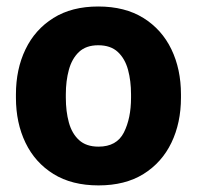

<svg xmlns="http://www.w3.org/2000/svg" viewBox="-20 -558 603 588"><path d="M28.8 -258.8V-269Q28.8 -346.2 58.1 -407Q87.4 -467.8 143.6 -502.9Q199.7 -538.1 280.8 -538.1Q362.8 -538.1 419.2 -502.9Q475.6 -467.8 504.9 -407Q534.2 -346.2 534.2 -269V-258.8Q534.2 -181.6 504.9 -120.8Q475.6 -60.1 419.4 -25.1Q363.3 9.8 281.7 9.8Q200.2 9.8 143.8 -25.1Q87.4 -60.1 58.1 -120.8Q28.8 -181.6 28.8 -258.8ZM181.6 -269V-258.8Q181.6 -216.8 190.9 -182.9Q200.2 -148.9 222.2 -128.9Q244.1 -108.9 281.7 -108.9Q337.4 -108.9 359.4 -152.3Q381.3 -195.8 381.3 -258.8V-269Q381.3 -310.1 372.1 -344.2Q362.8 -378.4 340.8 -398.9Q318.8 -419.4 280.8 -419.4Q243.7 -419.4 221.9 -398.9Q200.2 -378.4 190.9 -344.2Q181.6 -310.1 181.6 -269Z"/></svg>

Font: Vazirmatn UI ExtraBold
Style: Regular
Weight: 800
Designer: Saber Rastikerdar
Foundry: Saber Rastikerdar
Version: Version 33.003